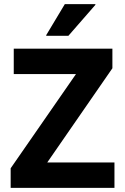

<svg xmlns="http://www.w3.org/2000/svg" viewBox="-20 -911 607 931"><path d="M31.7 0V-95L348.3 -551.7H46.7V-675H525V-580L209.2 -123.3H535V0ZM204.2 -737.5V-740.8L294.2 -890.8H442.5V-887.5L311.7 -737.5Z"/></svg>

Font: Funnel Sans
Style: Bold
Weight: 700
Designer: NORD ID, Kristian Moeller
Foundry: Dicotype
Version: Version 1.000